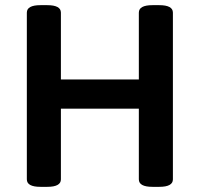

<svg xmlns="http://www.w3.org/2000/svg" viewBox="-20 -722 773 744"><path d="M84 -27V-673Q84 -702 137 -702H163Q216 -702 216 -673V-414H518V-673Q518 -702 571 -702H597Q650 -702 650 -673V-27Q650 2 597 2H571Q518 2 518 -27V-301H216V-27Q216 2 163 2H137Q84 2 84 -27Z"/></svg>

Font: Asap-SemiBold
Style: Regular
Weight: 600
Designer: Pablo Cosgaya
Foundry: Omnibus-Type
Version: Version 2.000; ttfautohint (v1.8)